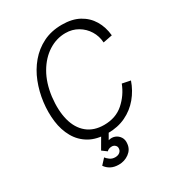

<svg xmlns="http://www.w3.org/2000/svg" viewBox="-215 -844 1093 1191"><g transform="rotate(-30 331.5 -248.5)"><path d="M322 13Q244 13 192 -17Q140 -47 110.5 -99Q81 -151 72.5 -217Q64 -283 73 -355Q82 -425 107 -489Q132 -553 174.5 -603.5Q217 -654 276 -683.5Q335 -713 411 -713Q484 -713 534 -685.5Q584 -658 612.5 -610.5Q641 -563 647 -501L581 -488Q578 -535 554.5 -573Q531 -611 492 -634Q453 -657 404 -657Q339 -657 282 -620.5Q225 -584 186 -517Q147 -450 135 -357Q124 -262 142.5 -191.5Q161 -121 208.5 -82Q256 -43 329 -43Q413 -43 468.5 -92Q524 -141 551 -211L610 -199Q589 -138 549 -90Q509 -42 452 -14.5Q395 13 322 13ZM285 216Q252 216 228.5 203.5Q205 191 191 170L227 131Q234 141 250 153Q266 165 288 165Q308 165 320.5 155Q333 145 334 130Q336 116 326 106Q316 96 302 96Q287 96 278 101Q269 106 266 110L232 85L282 -1H336L305 53Q329 46 350.5 54Q372 62 385 82Q398 102 394 131Q390 169 358 192.5Q326 216 285 216Z"/></g></svg>

Font: Inclusive Sans Light
Style: Italic
Weight: 300
Italic angle: -7°
Designer: Olivia King
Foundry: Olivia King
Version: Version 2.004